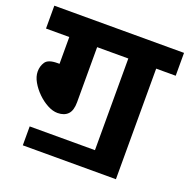

<svg xmlns="http://www.w3.org/2000/svg" viewBox="-117 -735 857 868"><g transform="rotate(20 312.0 -301.0)"><path d="M82 -71H396V-512H246V-247Q246 -207 228.5 -189Q211 -171 179 -171Q156 -171 130.5 -184.5Q105 -198 82.5 -220Q60 -242 45.5 -267.5Q31 -293 31 -317Q31 -343 44.5 -363Q58 -383 102 -383H112V-512H0V-622H624V-512H530V20H82Z"/></g></svg>

Font: RS Noto Sans
Style: Bold
Weight: 700
Designer: Monotype Design Team
Foundry: Monotype Imaging Inc.
Version: Version 3.10